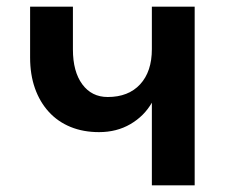

<svg xmlns="http://www.w3.org/2000/svg" viewBox="-20 -554 673 574"><path d="M434 0V-247Q411 -207 370 -183Q329 -159 276 -159Q229 -159 191 -174.5Q153 -190 126 -219.5Q99 -249 84.5 -290Q70 -331 70 -382V-534H198V-406Q198 -340 226 -302Q254 -264 302 -264Q364 -264 399 -302Q434 -340 434 -407V-534H562V0Z"/></svg>

Font: Geist SemBd
Style: Regular
Weight: 400
Designer: Basement.studio, Andrés Briganti, Mateo Zaragoza
Foundry: Basement.studio, Vercel, Andrés Briganti, Guido Ferreyra, Mateo Zaragoza
Version: Version 1.401